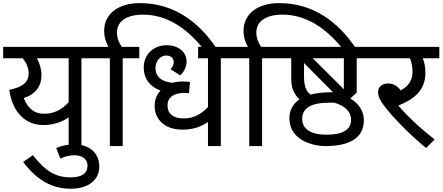

<svg xmlns="http://www.w3.org/2000/svg" viewBox="-20 -916 2775 1204"><path d="M410.6 0H490.7V-550.8H594.7V-622.1H0V-550.8H123C147.5 -518.6 159.7 -487.3 159.7 -457C159.7 -400.9 124 -370.6 38.1 -352.5C47.9 -282.7 71.8 -228.5 109.9 -189.9C147.5 -151.4 195.3 -131.8 252.9 -131.8C310.1 -131.8 365.2 -148.9 410.6 -179.7ZM128.9 -301.3C202.6 -324.7 240.2 -375 240.2 -445.3C240.2 -480 229.5 -517.1 211.4 -550.8H410.6V-274.9C366.2 -226.1 314.9 -202.6 258.8 -202.6C194.8 -202.6 155.8 -234.4 128.9 -301.3Z M358.4 78.6C391.6 63 418 57.6 448.7 57.6C490.7 57.6 528.8 79.1 528.8 121.6C528.8 170.4 493.7 196.3 423.3 196.3C390.6 196.3 361.8 191.4 335.9 182.1C284.7 163.1 241.7 127 186.5 57.1L125 99.6C152.8 136.2 181.6 166.5 210.9 190.9C270 239.7 339.8 267.6 423.3 267.6C535.6 267.6 602.5 211.4 602.5 129.4C602.5 45.4 543.5 -10.7 443.8 -10.7C406.2 -10.7 367.7 -2.9 332.5 12.2Z M1336.4 -614.7C1223.1 -783.7 1064.9 -896.5 857.4 -896.5C720.7 -896.5 633.3 -828.6 633.3 -723.1C633.3 -682.6 644 -651.9 660.2 -622.1H580.1V-550.8H668.9V0H749.5V-550.8H853.5V-622.1H743.7C728 -645 713.4 -673.3 713.4 -712.4C713.4 -782.7 774.4 -824.2 877 -824.2C1013.2 -824.2 1137.7 -753.9 1251 -614.7Z M1222.2 -622.1V-550.8H1284.2V-244.6C1237.3 -195.3 1189 -173.3 1130.4 -173.3C1067.4 -173.3 1030.3 -202.6 1030.3 -253.9C1030.3 -304.7 1068.8 -333.5 1136.7 -333.5C1147 -333.5 1156.7 -333 1165 -332L1171.4 -401.9C1157.7 -403.8 1142.6 -404.8 1126.5 -404.8C1102.5 -404.8 1081.1 -402.3 1062 -397C1008.3 -402.3 955.1 -423.3 955.1 -489.3C955.1 -533.7 985.4 -567.9 1022.5 -567.9C1052.2 -567.9 1069.3 -551.3 1069.3 -525.9C1069.3 -509.8 1062.5 -495.1 1049.3 -481.9L1110.4 -443.4C1136.2 -467.3 1149.9 -499.5 1149.9 -530.8C1149.9 -591.8 1095.7 -632.3 1025.9 -632.3C998 -632.3 973.1 -626.5 951.2 -614.3C906.7 -590.3 881.3 -545.4 881.3 -493.2C881.3 -424.3 917 -374.5 986.8 -347.7C960.9 -321.8 949.7 -286.6 949.7 -251.5C949.7 -222.2 957 -196.3 971.2 -173.8C1000 -128.4 1054.2 -103 1122.1 -103C1152.8 -103 1181.2 -106.4 1206.1 -113.8C1231 -120.6 1256.8 -132.8 1284.2 -150.4V0H1364.7V-550.8H1468.8V-622.1Z M2210.4 -614.7C2097.2 -783.7 1939 -896.5 1731.4 -896.5C1594.7 -896.5 1507.3 -828.6 1507.3 -723.1C1507.3 -682.6 1518.1 -651.9 1534.2 -622.1H1454.1V-550.8H1543V0H1623.5V-550.8H1727.5V-622.1H1617.7C1602.1 -645 1587.4 -673.3 1587.4 -712.4C1587.4 -782.7 1648.4 -824.2 1751 -824.2C1887.2 -824.2 2011.7 -753.9 2125 -614.7Z M2325.7 -550.8V-622.1H1712.9V-550.8H1806.2V-422.9C1806.2 -366.7 1822.3 -327.1 1857.9 -292.5C1815.9 -264.6 1794.9 -225.1 1794.9 -174.3C1794.9 -118.7 1817.9 -78.1 1858.9 -47.9C1873 -37.6 1889.6 -28.3 1909.2 -21C1948.2 -5.4 1988.8 0 2021.5 0C2163.6 0 2261.7 -45.9 2261.7 -161.1C2261.7 -217.3 2232.9 -263.7 2176.8 -298.8L2216.8 -334.5V-550.8ZM2136.2 -550.8V-356.4L1941.4 -550.8ZM1886.2 -521 2068.4 -337.4H2053.2C2006.3 -337.4 1964.8 -332.5 1928.2 -323.2C1897.5 -343.3 1886.2 -377.4 1886.2 -447.3ZM2075.7 -272C2122.6 -258.8 2181.6 -229 2181.6 -164.1C2181.6 -103 2129.4 -71.3 2027.3 -71.3C1929.7 -71.3 1875 -106 1875 -170.9C1875 -237.8 1930.7 -272 2042.5 -272Z M2734.9 -622.1H2311V-550.8H2550.3C2560.5 -528.8 2566.9 -494.1 2566.9 -468.3C2566.9 -415 2543.9 -376 2492.7 -349.1C2472.7 -376.5 2448.2 -392.6 2414.6 -392.6C2370.1 -392.6 2350.6 -365.7 2350.6 -339.8C2350.6 -330.6 2352.1 -321.3 2354.5 -313C2359.4 -295.9 2371.6 -272.9 2409.7 -226.1C2428.7 -202.6 2452.6 -175.8 2481.9 -145.5C2540 -85 2596.7 -33.2 2651.9 12.2L2705.6 -41.5C2614.3 -112.3 2532.2 -189.5 2478 -253.9C2574.7 -293 2647.5 -349.1 2647.5 -457.5C2647.5 -494.1 2642.1 -524.9 2630.9 -550.8H2734.9Z"/></svg>

Font: Noto Reveo Sans
Style: Regular
Weight: 400
Designer: Monotype Design team
Foundry: Monotype Imaging Inc.
Version: Version 1.04